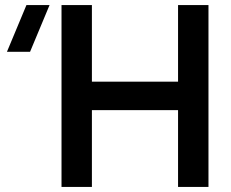

<svg xmlns="http://www.w3.org/2000/svg" viewBox="-20 -740 915 760"><path d="M343.8 0H223.5V-720H343.8V-416.8H684.8V-720H805.2V0H684.8V-304H343.8ZM7.5 -535H99L176.2 -720H84.7Z"/></svg>

Font: Manrope Variable Light
Style: Regular
Weight: 200
Designer: Mikhail Sharanda
Foundry: Mikhail Sharanda
Version: Version 4.505